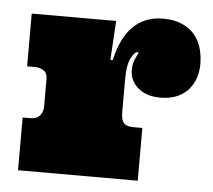

<svg xmlns="http://www.w3.org/2000/svg" viewBox="-45 -608 730 657"><g transform="rotate(5 320.0 -280.0)"><path d="M330.1 -538.1 321.8 -403.8H330.1Q347.2 -481 387 -520.5Q426.8 -560.1 490.2 -560.1Q527.8 -560.1 554.9 -548.1Q582 -536.1 598.6 -516.1Q615.2 -496.1 622.6 -470Q629.9 -443.8 629.9 -416Q629.9 -393.1 623 -370.6Q616.2 -348.1 601.1 -330.1Q585.9 -312 562 -301Q538.1 -290 502.9 -290Q454.1 -290 426 -314.9Q397.9 -339.8 397.9 -375Q397.9 -392.1 401.9 -404.1Q405.8 -416 409.9 -423.6Q414.1 -431.2 415.5 -434.6Q417 -438 412.1 -438Q401.9 -438 389.9 -414.6Q377.9 -391.1 377.9 -340.8V-229Q377.9 -203.1 387 -192.1Q396 -181.2 421.9 -181.2H451.2V0H40V-181.2H68.8Q88.9 -181.2 99.4 -194.1Q109.9 -207 109.9 -225.1V-317.9Q109.9 -340.8 96.4 -348.9Q83 -356.9 65.9 -356.9H40V-538.1Z"/></g></svg>

Font: Ultra
Style: Regular
Weight: 400
Designer: Astigmatic (AOETI)
Foundry: Astigmatic (AOETI)
Version: Version 1.001